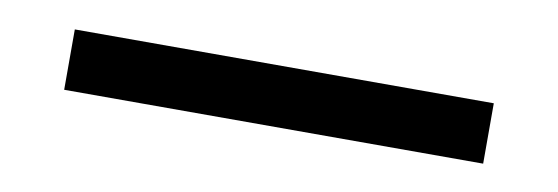

<svg xmlns="http://www.w3.org/2000/svg" viewBox="-25 -467 605 208"><g transform="rotate(10 278.0 -363.0)"><path d="M46.9 -329.1V-395.5H507.8V-329.1Z"/></g></svg>

Font: Batunionen A1
Style: Regular
Weight: 400
Designer: HanYang I&C Co.,Ltd.
Foundry: HanYang I&C Co.,Ltd.
Version: Version 2.50; ttfautohint (v1.6)